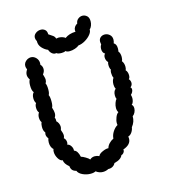

<svg xmlns="http://www.w3.org/2000/svg" viewBox="-124 -955 928 1053"><g transform="rotate(-15 340.0 -428.5)"><path d="M605 -476Q605 -460 598 -455Q607 -445 607 -432Q607 -418 595 -409Q601 -405 601 -396Q601 -389 597 -381.5Q593 -374 587 -369Q590 -357 590 -350Q590 -339 586.5 -329Q583 -319 577 -315Q586 -308 586 -293Q586 -282 580.5 -270.5Q575 -259 566 -253Q567 -222 546 -196Q544 -181 535 -168Q526 -155 514 -152Q515 -148 515 -140Q515 -106 469 -90L470 -86Q470 -78 464 -71Q458 -64 451 -63Q442 -40 403 -31Q398 -20 387 -13.5Q376 -7 362 -8Q347 0 330 0Q309 0 291 -14Q281 -8 262 -8Q239 -8 217.5 -18Q196 -28 190 -44Q162 -50 160 -78Q134 -99 133 -119Q119 -120 108 -138.5Q97 -157 97 -176Q97 -186 100 -192Q93 -197 88.5 -208Q84 -219 84 -232Q84 -245 88 -256Q78 -268 78 -281Q78 -284 80 -292Q70 -302 70 -325Q70 -341 75 -351Q67 -362 67 -379Q67 -395 75 -406Q66 -417 66 -435Q66 -452 73 -460Q65 -471 65 -489Q65 -510 76 -521Q66 -532 66 -561Q66 -584 73 -594Q63 -609 63 -622Q63 -636 73 -651Q68 -663 68 -671Q68 -692 90 -705Q100 -710 109 -710Q126 -710 138.5 -697Q151 -684 151 -666Q151 -660 150 -657Q161 -646 161 -630Q161 -615 150 -602Q151 -598 154 -588Q157 -578 157 -570Q157 -559 151 -551Q157 -539 157 -515Q157 -493 151 -484Q157 -474 157 -447Q157 -422 151 -413Q158 -392 158 -380Q158 -366 151 -356Q156 -347 154 -335Q161 -329 165.5 -319.5Q170 -310 170 -299Q170 -294 166 -282Q174 -262 174 -250Q174 -241 170 -234Q175 -231 178.5 -223.5Q182 -216 182 -208Q182 -201 179 -195Q191 -194 199.5 -180.5Q208 -167 206 -154Q226 -149 234 -112Q243 -110 259 -100.5Q275 -91 280 -84Q291 -95 308 -95Q321 -95 333 -89Q337 -101 358.5 -110.5Q380 -120 392 -118Q395 -131 406 -143Q417 -155 432 -162Q433 -182 445.5 -201Q458 -220 473 -228Q472 -231 472 -239Q472 -254 479 -271.5Q486 -289 496 -295Q489 -305 489 -320Q489 -334 494 -348Q499 -362 505 -368Q501 -376 501 -388Q501 -412 515 -423Q509 -434 509 -448Q509 -471 519 -484Q513 -496 513 -514Q513 -526 517 -530Q510 -541 510 -559Q510 -569 513 -575Q508 -579 504.5 -587Q501 -595 501 -604Q501 -618 509 -624Q494 -632 494 -654Q494 -668 501 -678Q499 -690 499 -693Q499 -709 509 -717.5Q519 -726 533 -726Q548 -726 560.5 -715.5Q573 -705 573 -687Q573 -677 569 -666Q584 -658 584 -634Q584 -622 582 -616Q592 -605 592 -583Q592 -568 587 -560Q598 -546 598 -526Q598 -514 594 -506Q599 -502 602 -493.5Q605 -485 605 -476ZM165 -787Q159 -798 159 -807Q159 -822 172 -832Q185 -842 201 -842Q215 -842 225 -833.5Q235 -825 235 -807Q251 -797 259.5 -790.5Q268 -784 271 -773Q279 -775 284 -775Q295 -775 306 -771.5Q317 -768 322 -763Q346 -781 383 -782Q382 -785 382 -790Q382 -800 388 -809Q394 -818 404 -823Q405 -838 416.5 -847.5Q428 -857 442 -857Q457 -857 469 -845Q478 -835 478 -816Q478 -804 473.5 -792Q469 -780 461 -773Q463 -762 451 -746.5Q439 -731 419 -719Q399 -707 379 -705Q372 -698 356 -692.5Q340 -687 325 -687Q309 -687 302 -694Q295 -689 280 -689Q259 -689 251 -696Q239 -693 228 -701.5Q217 -710 212 -725Q194 -732 179 -748.5Q164 -765 165 -787Z"/></g></svg>

Font: Pangolin
Style: Regular
Weight: 400
Designer: Kevin Burke
Foundry: Google, Inc.
Version: Version 1.101